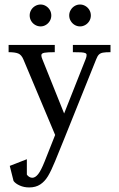

<svg xmlns="http://www.w3.org/2000/svg" viewBox="-20 -612 528 850"><path d="M18.1 -381V-413H222.5V-381Q189.4 -381 176.2 -378.4Q163.1 -375.8 163.1 -367.6Q163.1 -363.8 164.1 -359.5Q165.1 -355.2 167.1 -350.8L263.9 -109.6L359.2 -350.4Q361.5 -356 362.4 -360.1Q363.4 -364.2 363.4 -368.9Q363.4 -374.5 357.2 -377.1Q351 -379.6 338.9 -380.3Q326.9 -381 302.6 -381V-413H469.2V-381Q446.5 -381 435.6 -378.9Q424.8 -376.9 418.1 -370.6Q411.5 -364.4 405.6 -349L264.2 2.8H231.4L83.5 -349Q75.1 -369.1 60.9 -375.1Q46.6 -381 18.1 -381ZM40 189.2 23.2 122.4 98.9 92.9V161Q103.1 167.4 109.7 171.2Q116.2 175 123 175Q136.1 175 148.9 159Q161.6 143 177.5 103.1L229.8 -28.8L264.2 2.8L223.5 102.8Q206.6 144 192.4 167.8Q178.1 191.5 158.1 204.6Q138.1 217.8 109.2 217.8Q86.1 217.8 67.4 209.3Q48.6 200.9 40 189.2ZM286.4 -543.6Q286.4 -556.6 293 -567.8Q299.6 -578.9 310.4 -585.4Q321.3 -592 334.5 -592Q347 -592 358.1 -585.4Q369.2 -578.9 375.7 -567.8Q382.2 -556.6 382.2 -543.5Q382.2 -530.4 375.7 -519.3Q369.1 -508.2 358.1 -501.7Q347 -495.1 334.5 -495.1Q321.3 -495.1 310.4 -501.7Q299.6 -508.2 293 -519.4Q286.4 -530.5 286.4 -543.6ZM111.4 -543.6Q111.4 -556.6 117.9 -567.8Q124.5 -578.9 135.6 -585.4Q146.8 -592 159.8 -592Q172.2 -592 183.1 -585.4Q194 -578.9 200.6 -567.8Q207.1 -556.6 207.1 -543.5Q207.1 -530.4 200.6 -519.3Q194 -508.2 183.2 -501.7Q172.3 -495.1 159.8 -495.1Q146.8 -495.1 135.6 -501.7Q124.5 -508.2 117.9 -519.4Q111.4 -530.5 111.4 -543.6Z"/></svg>

Font: Didactic
Style: Regular
Weight: 400
Designer: Tyler Finck
Foundry: Etcetera Type Co
Version: Version 3.007;FEAKit 1.0